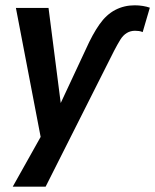

<svg xmlns="http://www.w3.org/2000/svg" viewBox="-20 -524 585 724"><path d="M304 -339Q329 -395 355 -432Q381 -469 414.5 -486.5Q448 -504 488 -504Q504 -504 519 -501.5Q534 -499 545 -495L518 -403Q511 -406 504 -407Q497 -408 489 -408Q472 -408 458 -399.5Q444 -391 433.5 -374Q423 -357 410 -332L152 180H28L148 -34L138 17L40 -494H163L212 -112H198Z"/></svg>

Font: Nunito Sans 10pt Condensed
Style: Bold Italic
Weight: 700
Width: 3
Italic angle: -9°
Designer: Vernon Adams
Foundry: Vernon Adams
Version: Version 3.101;gftools[0.9.27]